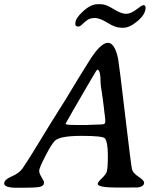

<svg xmlns="http://www.w3.org/2000/svg" viewBox="-47 -887 762 905"><path d="M311 -297.9H365.7L369.6 -298.3L426.8 -300.3Q430.7 -300.8 434.1 -300.8Q449.2 -300.8 449.2 -313V-323.2Q446.8 -342.8 446.8 -344.7L444.8 -359.4Q442.9 -374 442.9 -377.9L436.5 -427.7L435.1 -436L433.6 -448.2Q430.2 -469.7 428.7 -478.8Q427.2 -487.8 427.2 -495.6Q427.2 -558.6 412.1 -558.6Q408.7 -558.6 385 -517.1Q361.3 -475.6 356.7 -468.5Q352.1 -461.4 346.2 -450.4Q340.3 -439.5 334 -429.4Q327.6 -419.4 295.2 -362.5Q262.7 -305.7 262.7 -305.2V-302.7Q262.7 -297.9 311 -297.9ZM413.1 -867.2H428.7Q451.7 -867.2 488 -844.5Q524.4 -821.8 546.9 -821.8Q569.3 -821.8 595.9 -842.3Q622.6 -862.8 628.4 -862.8Q639.2 -862.8 639.2 -850.6Q639.2 -819.8 601.8 -788.1Q564.5 -756.3 535.2 -756.3H523.4Q497.1 -756.3 460.2 -779.3Q423.3 -802.2 400.9 -802.2Q378.4 -802.2 365.5 -793.2Q352.5 -784.2 341.3 -772.9Q330.1 -761.7 322.3 -761.7Q308.1 -761.7 308.1 -773.9V-777.8Q308.1 -800.3 344.5 -833.7Q380.9 -867.2 413.1 -867.2ZM160.6 -26.9Q160.6 -10.7 140.9 -6.3Q121.1 -2 62.5 -2H32.2Q-27.3 -2 -27.3 -22.5Q-27.3 -40 8.1 -55.4Q43.5 -70.8 58.6 -92.3Q83 -127 134.5 -212.2Q186 -297.4 226.3 -360.8Q266.6 -424.3 288.1 -460.9Q309.6 -497.6 375 -602.1Q427.2 -685.1 461.4 -685.1Q461.4 -685.1 461.9 -685.1Q494.1 -685.1 509.8 -609.4Q514.6 -584 542.7 -345.7Q570.8 -107.4 575 -89.6Q579.1 -71.8 605.7 -54.2Q632.3 -36.6 632.3 -26.4Q632.3 -7.3 602.1 -3.4Q598.1 -2.9 505.9 -2.9Q413.6 -2.9 413.6 -20.5Q413.6 -28.3 431.6 -45.2Q449.7 -62 455.6 -76.2Q461.4 -90.3 461.4 -153.8Q461.4 -217.3 447.3 -234.9Q438 -246.6 336.7 -246.6Q235.4 -246.6 211.9 -223.6Q196.3 -208.5 167 -151.9Q137.7 -95.2 137.7 -82.3Q137.7 -69.3 149.2 -51.3Q160.6 -33.2 160.6 -26.9Z"/></svg>

Font: Averia Serif Libre
Style: Italic
Weight: 400
Italic angle: -7.90001°
Version: Version 1.002